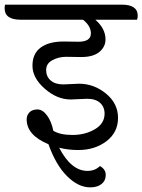

<svg xmlns="http://www.w3.org/2000/svg" viewBox="-68 -671 614 828"><path d="M206 -492 270 -491Q324 -491 324 -527Q324 -559 290 -586H21Q-48 -586 -48 -635Q-48 -645 -46 -651H457Q526 -651 526 -603Q526 -595 523 -586H343Q387 -548 387 -501Q387 -469 360.5 -447Q334 -425 282 -425L217 -426Q185 -426 158 -411.5Q131 -397 131 -369Q131 -341 150.5 -324Q170 -307 205 -307L273 -310Q337 -310 389 -267.5Q441 -225 441 -162.5Q441 -100 391 -62Q341 -24 269 -24Q226 -24 187 -34Q239 66 309 66Q342 66 363 45Q388 59 388 83.5Q388 108 370 122.5Q352 137 321 137Q270 137 221.5 89Q173 41 141 -49Q47 -88 47 -156Q47 -174 59 -186.5Q71 -199 93.5 -199Q116 -199 135 -173Q154 -147 162 -107Q191 -89 245 -89Q299 -89 341 -113.5Q383 -138 383 -181Q383 -210 363.5 -227.5Q344 -245 308 -245L237 -242Q178 -242 125 -288.5Q72 -335 72 -387.5Q72 -440 107.5 -466Q143 -492 206 -492Z"/></svg>

Font: Laila
Style: Regular
Weight: 400
Designer: Hitesh Malaviya
Foundry: Indian Type Foundry
Version: Version 1.302;PS 1.0;hotconv 1.0.78;makeotf.lib2.5.61930; tt